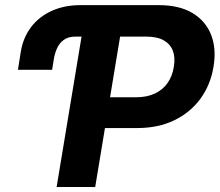

<svg xmlns="http://www.w3.org/2000/svg" viewBox="-20 -748 878 768"><path d="M188.5 -468.8H51.8L63 -540Q72.3 -597.2 104 -639.2Q135.7 -681.2 186.5 -704.3Q237.3 -727.5 302.2 -727.5H407.7L387.7 -601.6H282.2Q252.4 -601.6 234.6 -588.1Q216.8 -574.7 207.8 -554Q198.7 -533.2 195.3 -511.2ZM206.5 0 327.1 -727.5H614.3Q697.3 -727.5 750 -695.8Q802.7 -664.1 824.5 -608.6Q846.2 -553.2 834 -480.5Q821.8 -407.7 781.5 -352.8Q741.2 -297.9 677 -266.8Q612.8 -235.8 528.8 -235.8H345.2L366.2 -358.9H523.9Q568.4 -358.9 600.3 -374.3Q632.3 -389.6 651.1 -417.2Q669.9 -444.8 675.3 -480.5Q681.6 -517.6 671.6 -544.4Q661.6 -571.3 635.3 -586.4Q608.9 -601.6 564 -601.6H460.4L360.8 0Z"/></svg>

Font: Inter Tight
Style: Bold Italic
Weight: 700
Italic angle: -9.39999°
Designer: Rasmus Andersson
Foundry: rsms
Version: Version 3.004